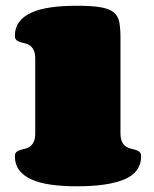

<svg xmlns="http://www.w3.org/2000/svg" viewBox="-20 -653 540 673"><path d="M402.3 -187Q402.3 -167 407.7 -156Q413.1 -145 421.1 -139.6Q429.2 -134.3 438.5 -132.1Q447.8 -129.9 455.8 -127.4Q463.9 -125 469.2 -120.4Q474.6 -115.7 474.6 -105Q474.6 -49.3 417 -24.7Q359.4 0 250.5 0Q197.8 0 157.2 -5.9Q116.7 -11.7 88.9 -24.7Q61 -37.6 46.6 -57.4Q32.2 -77.1 32.2 -105Q32.2 -115.7 37.6 -120.4Q43 -125 50.8 -127.4Q58.6 -129.9 67.9 -131.8Q77.1 -133.8 85 -139.4Q92.8 -145 98.1 -155.5Q103.5 -166 103.5 -186V-446.8Q103.5 -466.3 98.1 -477.1Q92.8 -487.8 85 -493.4Q77.1 -499 67.9 -501Q58.6 -502.9 50.8 -505.4Q43 -507.8 37.6 -512.5Q32.2 -517.1 32.2 -527.8Q32.2 -555.7 46.6 -575.4Q61 -595.2 88.9 -608.2Q116.7 -621.1 157.2 -627Q197.8 -632.8 250.5 -632.8Q303.2 -632.8 333.5 -627.4Q363.8 -622.1 379.2 -609.1Q394.5 -596.2 398.4 -574.2Q402.3 -552.2 402.3 -519Z"/></svg>

Font: Corben
Style: Bold
Weight: 700
Designer: vernon adams
Foundry: vernon adams
Version: Version 1.101; ttfautohint (v1.6)